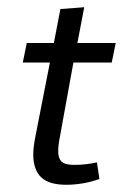

<svg xmlns="http://www.w3.org/2000/svg" viewBox="-20 -503 348 531"><path d="M72 -76Q72 -94 77 -121L118 -330H43L54 -384H129L147 -478L213 -483L194 -384H300L289 -330H183L145 -121Q141 -101 141 -84Q141 -65 150.5 -56Q160 -47 185 -47Q218 -47 248 -54L255 -8Q210 8 163 8Q115 8 93.5 -13Q72 -34 72 -76Z"/></svg>

Font: Cambay Devanagari
Style: Italic
Weight: 400
Italic angle: -11°
Designer: Pooja Saxena
Foundry: Pooja Saxena
Version: Version 1.018;PS 001.018;hotconv 1.0.70;makeotf.lib2.5.58329